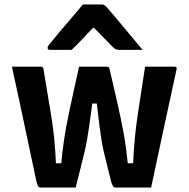

<svg xmlns="http://www.w3.org/2000/svg" viewBox="-20 -835 840 855"><path d="M332 -538H456Q466 -538 468 -527Q488 -441 503.5 -373Q519 -305 530.5 -242Q542 -179 549 -108H573Q577 -215 593.5 -326Q610 -437 626 -538H756Q762 -538 765 -536Q768 -534 766 -525Q738 -398 709.5 -264.5Q681 -131 653 0H495Q488 0 484 -5Q480 -10 475 -26Q464 -73 456 -103Q448 -133 442.5 -157.5Q437 -182 432.5 -209Q428 -236 423 -274.5Q418 -313 411 -374H391Q383 -314 377.5 -275Q372 -236 367 -208.5Q362 -181 355.5 -154Q349 -127 340 -91.5Q331 -56 317 0H161Q154 0 150 -5.5Q146 -11 142 -28Q126 -103 108 -188.5Q90 -274 71 -363Q52 -452 33 -538H161Q167 -538 170 -535.5Q173 -533 174 -525Q192 -419 208.5 -316.5Q225 -214 229 -108H253Q262 -212 284 -317Q306 -422 332 -538ZM349 -815H434Q442 -815 447 -811Q452 -807 464 -793Q472 -784 489.5 -763.5Q507 -743 529 -716Q551 -689 574 -662Q597 -635 615 -613H513Q502 -613 496.5 -615Q491 -617 484 -624Q475 -633 454 -654.5Q433 -676 400 -710H393Q362 -677 340 -654Q318 -631 299 -613H202Q192 -613 192 -622Q192 -627 195 -631Q198 -635 210 -650Q221 -664 240 -686.5Q259 -709 280.5 -734Q302 -759 320.5 -781Q339 -803 349 -815Z"/></svg>

Font: Recursive Sn Lnr St
Style: Bold
Weight: 700
Version: Version 1.079;hotconv 1.0.112;makeotfexe 2.5.65598; ttfautoh